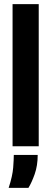

<svg xmlns="http://www.w3.org/2000/svg" viewBox="-20 -710 249 932"><path d="M41 0V-690H168V0ZM22 202Q41 144 44 103.5Q47 63 47 42H163Q163 94 148.5 135Q134 176 118 202Z"/></svg>

Font: Bricolage Grotesque 48pt SemiBold
Style: Regular
Weight: 600
Designer: Mathieu Triay
Foundry: Atelier Triay
Version: Version 1.000; ttfautohint (v1.8.4.7-5d5b);gftools[0.9.32]